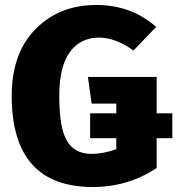

<svg xmlns="http://www.w3.org/2000/svg" viewBox="-20 -733 713 771"><path d="M672 -278V-178H609V-58Q493 18 353 18Q27 18 27 -348Q27 -519 122.5 -616Q218 -713 367 -713Q507 -713 607 -625L516 -530Q444 -582 378 -582Q303 -582 260.5 -524Q218 -466 218 -347Q218 -219 249 -167Q280 -115 348 -115Q394 -115 447 -134V-178H342V-278H447V-317H348L333 -424H609V-278Z"/></svg>

Font: FiraGO ExtraBold
Style: Regular
Weight: 800
Designer: bBox Type
Foundry: bBox Type GmbH
Version: Version 1.001;PS 001.001;hotconv 1.0.88;makeotf.lib2.5.64775